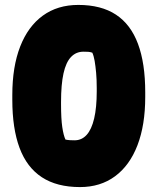

<svg xmlns="http://www.w3.org/2000/svg" viewBox="-20 -740 640 780"><path d="M298 -720Q391 -720 451 -680.5Q511 -641 540.5 -562Q570 -483 570 -365V-346Q570 -232 538.5 -150Q507 -68 447.5 -24Q388 20 305 20Q211 20 150 -20Q89 -60 59.5 -139Q30 -218 30 -335V-354Q30 -469 62 -551Q94 -633 154 -676.5Q214 -720 298 -720ZM228 -317Q228 -257 233 -223.5Q238 -190 246 -173Q256 -171 264.5 -170.5Q273 -170 283 -170Q312 -170 332 -192Q352 -214 362.5 -258.5Q373 -303 373 -369V-382Q373 -417 370.5 -444.5Q368 -472 364.5 -492.5Q361 -513 355 -526Q346 -529 338.5 -529.5Q331 -530 319 -530Q289 -530 268.5 -508.5Q248 -487 238 -442Q228 -397 228 -326Z"/></svg>

Font: Recursive Monospace Casual Black
Style: Regular
Weight: 900
Version: Version 1.047